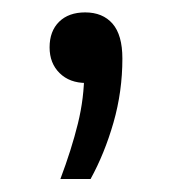

<svg xmlns="http://www.w3.org/2000/svg" viewBox="-20 -124 270 302"><path d="M75 157.5Q92.5 111 102.5 70.5Q112.5 30 112.5 -11L126.5 6.5H115.5Q89.5 6.5 73.8 -9Q58 -24.5 58 -49.5Q58 -75 73 -89.8Q88 -104.5 114 -104.5Q141.5 -104.5 157 -86.8Q172.5 -69 172.5 -32Q172.5 20 158.5 68.8Q144.5 117.5 122.5 157.5Z"/></svg>

Font: Encode Sans Condensed Thin
Style: Regular
Weight: 400
Version: Version 3.002